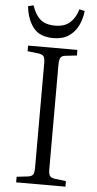

<svg xmlns="http://www.w3.org/2000/svg" viewBox="-61 -956 502 993"><g transform="rotate(5 190.0 -460.0)"><path d="M62 0V-29L122 -36Q141 -39 147 -49Q153 -59 153 -86V-626Q153 -652 146.5 -661.5Q140 -671 120 -674L62 -681V-710H318V-681L257 -674Q240 -672 233.5 -661.5Q227 -651 227 -623V-83Q227 -58 233.5 -48.5Q240 -39 259 -36L318 -29V0ZM188 -760Q117 -760 84 -803Q51 -846 44 -913L72 -920Q88 -872 115 -848.5Q142 -825 192 -825Q242 -825 270 -851Q298 -877 310 -920L338 -914Q334 -873 317 -838Q300 -803 268.5 -781.5Q237 -760 188 -760Z"/></g></svg>

Font: Literata 36pt Light
Style: Regular
Weight: 300
Designer: Latin by Veronika Burian and Jose Scaglione. Greek by Irene Vlachou. Cyrillic by Vera Evstafieva.
Foundry: TypeTogether
Version: Version 3.002